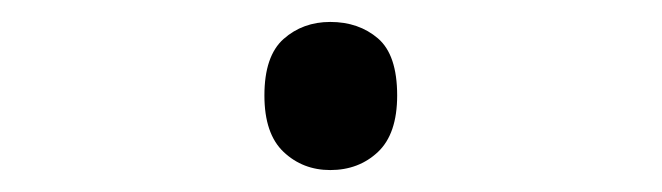

<svg xmlns="http://www.w3.org/2000/svg" viewBox="-20 -144 603 175"><path d="M281 11Q256 11 238.5 -5.5Q221 -22 221 -57Q221 -93 238.5 -108.5Q256 -124 281 -124Q307 -124 324.5 -109Q342 -94 342 -57Q342 -22 324.5 -5.5Q307 11 281 11Z"/></svg>

Font: Noto Sans Mono SemiCondensed
Style: Regular
Weight: 400
Width: 4
Designer: Monotype Design Team
Foundry: Monotype Imaging Inc.
Version: Version 2.010